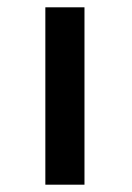

<svg xmlns="http://www.w3.org/2000/svg" viewBox="-20 -505 360 525"><path d="M104 0V-485H211V0Z"/></svg>

Font: Karla SemiBold
Style: Regular
Weight: 600
Designer: Jonathan Pinhorn
Version: Version 2.004; ttfautohint (v1.8.4.7-5d5b);gftools[0.9.33]